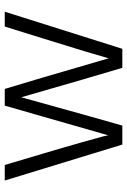

<svg xmlns="http://www.w3.org/2000/svg" viewBox="120 -668 547 828"><g transform="rotate(-90 394.0 -253.5)"><path d="M267 0H185L30 -507H97L147 -339Q175 -245 194.5 -175.5Q214 -106 220 -84L225 -61Q243 -126 305 -340L353 -507H425L475 -340L557 -59Q573 -118 642 -340L694 -507H758L598 0H516L467 -166L389 -436Q372 -373 314 -166Z"/></g></svg>

Font: Hind Guntur Light
Style: Regular
Weight: 300
Designer: Manushi Parikh, Hitesh Malaviya
Foundry: Indian Type Foundry
Version: Version 1.002;PS 1.0;hotconv 1.0.86;makeotf.lib2.5.63406; tt